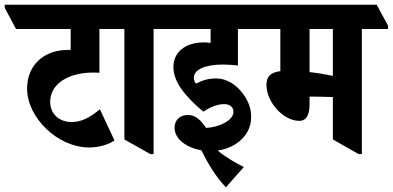

<svg xmlns="http://www.w3.org/2000/svg" viewBox="-82 -646 1667 815"><path d="M296 -20C339 -20 378 -32 404 -50L342 -182C300 -147 263 -128 223 -128C168 -128 131 -163 131 -214C131 -290 208 -338 314 -338C322 -338 333 -338 340 -337V-523H459V-537L411 -626H-62V-613L-14 -523H218V-434C214 -434 209 -434 205 -434C105 -434 33 -370 33 -270C33 -145 165 -20 296 -20Z M556 8H570V-523H680V-537L633 -626H335V-613L383 -523H446V-54Z M877 149 953 63C921 47 875 21 842 -7C922 -18 985 -75 984 -149C985 -186 971 -219 950 -247C924 -283 885 -313 834 -313C804 -313 778 -306 750 -291C744 -298 741 -306 741 -316C741 -351 789 -372 865 -372C886 -372 912 -370 928 -368V-523H1074V-537L1026 -626H556V-613L604 -523H812V-464C802 -465 792 -466 783 -466C706 -466 654 -426 654 -361C654 -295 710 -232 781 -172C813 -193 843 -204 869 -204C895 -204 909 -191 909 -171C909 -135 849 -106 793 -103C768 -140 745 -158 715 -158C683 -158 659 -137 659 -104C659 -56 709 -19 773 -8C800 48 836 107 877 149Z M1188 -133C1222 -133 1232 -164 1232 -205V-236C1234 -236 1236 -236 1237 -236C1262 -236 1301 -235 1331 -234V-54L1440 8H1454V-523H1565V-537L1517 -626H950V-613L998 -523H1108V-344C1069 -339 1049 -323 1049 -286C1049 -212 1121 -133 1188 -133ZM1232 -340V-523H1331V-324C1302 -330 1267 -336 1232 -340Z"/></svg>

Font: Noto Serif Devanagari ExtraCondensed ExtraBold
Style: Regular
Weight: 800
Width: 2
Designer: Universal Thirst, Indian Type Foundry and the Monotype Design Team
Foundry: Monotype Imaging Inc.
Version: Version 2.004